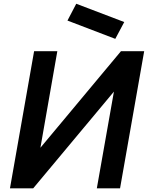

<svg xmlns="http://www.w3.org/2000/svg" viewBox="-20 -1030 808 1050"><path d="M659.5 -909.5 610.5 -817.5 349 -917.5 397 -1009.5ZM768.5 -750 636.5 0H509.5L603 -529L161.5 0H34.5L166.5 -750H293.5L201 -222L641.5 -750Z"/></svg>

Font: Russisch Sans
Style: Bold Italic
Weight: 700
Italic angle: -10°
Designer: Michael Sharanda (font) & Cristiano Sobral (main changes)
Foundry: Michael Sharanda
Version: Version 2.00;September 8, 2020;FontCreator 13.0.0.2681 64-bi